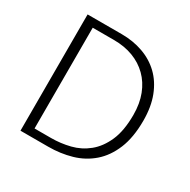

<svg xmlns="http://www.w3.org/2000/svg" viewBox="-144 -766 891 901"><g transform="rotate(30 301.0 -315.0)"><path d="M265 -630Q327 -630 380.5 -611Q434 -592 473 -554.5Q512 -517 534 -460.5Q556 -404 556 -329Q556 -238 530 -175Q504 -112 459 -73Q414 -34 355 -17Q296 0 230 0H80V-630ZM132 -42H221Q273 -42 323 -54.5Q373 -67 413 -99.5Q453 -132 477.5 -187.5Q502 -243 502 -329Q502 -390 483.5 -438Q465 -486 431 -519.5Q397 -553 350.5 -570.5Q304 -588 247 -588H132Z"/></g></svg>

Font: Mukta Malar ExtraLight
Style: Regular
Weight: 275
Designer: Aadarsh Rajan, Girish Dalvi, Yashodeep Gholap
Foundry: Ek Type
Version: Version 2.538;PS 1.000;hotconv 16.6.51;makeotf.lib2.5.65220;